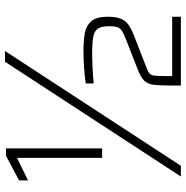

<svg xmlns="http://www.w3.org/2000/svg" viewBox="-8 -720 728 751"><g transform="rotate(-90 355.5 -344.0)"><path d="M114 -308V-641L26 -598V-633L122 -684H151V-308ZM41 0 490 -688H532L83 0ZM397 0V-42Q397 -85 400 -108Q403 -131 417 -144.5Q431 -158 463 -170L578 -215Q601 -224 611.5 -231Q622 -238 625.5 -249.5Q629 -261 629 -281Q629 -310 620 -324Q611 -338 588 -342.5Q565 -347 523 -347Q501 -347 467.5 -345.5Q434 -344 405 -341V-372Q429 -376 465.5 -378.5Q502 -381 534 -381Q571 -381 600.5 -376Q630 -371 648 -351Q666 -331 666 -286Q666 -256 659 -237Q652 -218 636.5 -206.5Q621 -195 594 -184L463 -133Q450 -128 443.5 -122Q437 -116 435.5 -103Q434 -90 434 -62V-34H666V0Z"/></g></svg>

Font: Saira Thin Thin
Style: Regular
Weight: 250
Version: Version 1.101